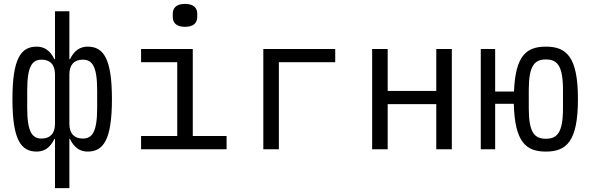

<svg xmlns="http://www.w3.org/2000/svg" viewBox="-20 -768 3040 988"><path d="M194 -55C146 -55 120 -88 120 -213V-303C120 -428 146 -461 194 -461C238 -461 263 -435 263 -385V-131C263 -81 238 -55 194 -55ZM263 200H337V-53H340C362 -7 393 12 431 12C512 12 556 -48 556 -258C556 -468 512 -528 431 -528C393 -528 362 -509 340 -463H337V-710H263V-463H260C238 -509 207 -528 169 -528C88 -528 44 -468 44 -258C44 -48 88 12 169 12C207 12 238 -7 260 -53H263ZM406 -55C362 -55 337 -81 337 -131V-385C337 -435 362 -461 406 -461C454 -461 480 -428 480 -303V-213C480 -88 454 -55 406 -55Z M932 -630C978 -630 995 -652 995 -681V-697C995 -726 978 -748 932 -748C886 -748 869 -726 869 -697V-681C869 -652 886 -630 932 -630ZM706 0H1146V-68H972V-516H706V-448H892V-68H706Z M1335 0H1415V-448H1705V-516H1335Z M1895 0H1975V-232H2225V0H2305V-516H2225V-300H1975V-516H1895Z M2789 12C2895 12 2954 -40 2954 -258C2954 -476 2895 -528 2789 -528C2689 -528 2632 -482 2625 -297H2528V-516H2454V0H2528V-234H2624C2629 -36 2687 12 2789 12ZM2789 -54C2731 -54 2701 -85 2701 -211V-305C2701 -431 2731 -462 2789 -462C2847 -462 2877 -431 2877 -305V-211C2877 -85 2847 -54 2789 -54Z"/></svg>

Font: IBM Plex Mono
Style: Regular
Weight: 400
Monospace: yes
Designer: Mike Abbink, Paul van der Laan, Pieter van Rosmalen
Foundry: Bold Monday
Version: Version 2.004